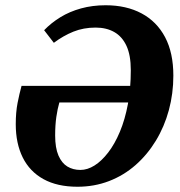

<svg xmlns="http://www.w3.org/2000/svg" viewBox="-20 -694 685 731"><path d="M275 17Q198 17 145.5 -12Q93 -41 66.5 -94.5Q40 -148 40 -221Q40 -267 47 -302.5Q54 -338 62 -367H544L538 -304H206Q199 -280 194.5 -249Q190 -218 190 -178Q190 -131 202.5 -102Q215 -73 236.5 -60Q258 -47 286 -47Q313 -47 340 -64Q367 -81 392 -113.5Q417 -146 436.5 -192.5Q456 -239 467 -298Q478 -357 478 -427Q478 -484 461.5 -519.5Q445 -555 415 -572Q385 -589 344 -589Q298 -589 259.5 -573.5Q221 -558 185 -531L148 -579Q175 -607 210 -628.5Q245 -650 288.5 -662Q332 -674 382 -674Q461 -674 519 -643Q577 -612 608.5 -552.5Q640 -493 640 -406Q640 -338 623 -275Q606 -212 573.5 -158.5Q541 -105 496 -65.5Q451 -26 395 -4.5Q339 17 275 17Z"/></svg>

Font: Source Serif 4
Style: Bold Italic
Weight: 700
Italic angle: -12°
Designer: Frank Grießhammer
Foundry: Adobe Systems Incorporated
Version: Version 4.004;hotconv 1.0.116;makeotfexe 2.5.65601